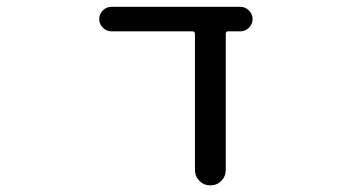

<svg xmlns="http://www.w3.org/2000/svg" viewBox="-20 -567 1040 566"><path d="M645.5 -66.4Q645.5 -46.9 632.3 -33.7Q619.1 -20.5 600.1 -20.5Q581.1 -20.5 567.9 -33.7Q554.7 -46.9 554.7 -66.4V-466.8Q554.7 -474.6 546.9 -474.6H308.6Q293.9 -474.6 283.2 -485.4Q272.5 -496.1 272.5 -510.7Q272.5 -525.4 283.2 -536.1Q293.9 -546.9 308.6 -546.9H688.5Q703.1 -546.9 713.9 -536.1Q724.6 -525.4 724.6 -510.7Q724.6 -496.1 713.9 -485.4Q703.1 -474.6 688.5 -474.6H652.3Q645.5 -474.6 645.5 -466.8Z"/></svg>

Font: Rounded Mgen+ 1m regular
Style: Regular
Weight: 400
Designer: [Source Han Sans]
Ryoko NISHIZUKA  (kana & ideographs); Paul D. Hunt (Latin, Greek & Cyrillic); Wenlong ZHANG  (bopomofo
Version: Version 1.059.20150602